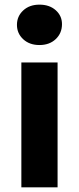

<svg xmlns="http://www.w3.org/2000/svg" viewBox="-20 -807 341 827"><path d="M72 -538H228V0H72ZM53 -700Q53 -737 80 -762Q107 -787 150 -787Q193 -787 220 -763Q247 -739 247 -703Q247 -664 220 -638.5Q193 -613 150 -613Q107 -613 80 -638Q53 -663 53 -700Z"/></svg>

Font: Montserrat-Bold
Style: Bold
Weight: 700
Version: Version 7.200